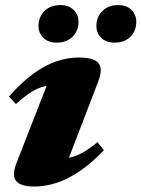

<svg xmlns="http://www.w3.org/2000/svg" viewBox="-20 -700 542 736"><path d="M45 -80 177.5 -418.5 215.5 -375.5Q181 -376.5 153.5 -370Q126 -363.5 99.5 -346.8Q73 -330 41 -301L14.5 -330Q62.5 -384.5 107.8 -417.5Q153 -450.5 196.2 -465Q239.5 -479.5 281 -479.5Q342.5 -479.5 358.8 -456.5Q375 -433.5 355.5 -385L223 -39.5L181.5 -91Q217 -89.5 244.8 -95.2Q272.5 -101 298.2 -115.8Q324 -130.5 353.5 -155L378.5 -124.5Q332 -75.5 287 -44.8Q242 -14 198.2 0.5Q154.5 15 111.5 15Q58 15 41.2 -6.8Q24.5 -28.5 45 -80ZM197 -536.5Q165.5 -536.5 146.5 -554.8Q127.5 -573 127.5 -601Q127.5 -622 137 -640Q146.5 -658 165.2 -669.2Q184 -680.5 211.5 -680.5Q243.5 -680.5 262.2 -662Q281 -643.5 281 -615.5Q281 -595 271.5 -577Q262 -559 243.5 -547.8Q225 -536.5 197 -536.5ZM419 -536.5Q387 -536.5 368.2 -554.8Q349.5 -573 349.5 -601Q349.5 -622 359 -640Q368.5 -658 387 -669.2Q405.5 -680.5 433 -680.5Q465.5 -680.5 484 -662Q502.5 -643.5 502.5 -615.5Q502.5 -595 493.2 -577Q484 -559 465.5 -547.8Q447 -536.5 419 -536.5Z"/></svg>

Font: Newsreader ExtraBold
Style: Italic
Weight: 800
Italic angle: -17°
Designer: Hugues Gentile
Foundry: Production Type
Version: Version 1.003